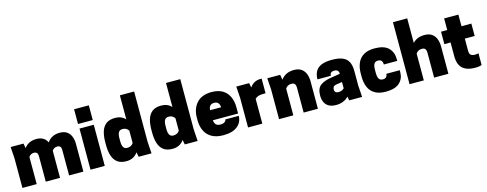

<svg xmlns="http://www.w3.org/2000/svg" viewBox="-27 -1589 6071 2392"><g transform="rotate(-15 3008.0 -393.0)"><path d="M836 0H652V-330Q652 -386 601 -386Q559 -386 535 -350V0H351V-330Q351 -386 300 -386Q258 -386 234 -350V0H50V-380L40 -530H206L217 -469Q271 -544 375 -544Q475 -544 514 -463Q567 -544 676 -544Q734 -544 769 -518.5Q804 -493 820 -451Q836 -409 836 -360Z M1112 0H928V-530H1112ZM1115 -590H925V-780H1115Z M1389 14Q1316 14 1273.5 -18.5Q1231 -51 1212.5 -109.5Q1194 -168 1194 -245V-285Q1194 -361 1212 -419.5Q1230 -478 1272.5 -511Q1315 -544 1389 -544Q1471 -544 1521 -490V-800H1705V-150L1715 0H1549L1537 -61Q1486 14 1389 14ZM1444 -144Q1494 -144 1521 -185V-345Q1494 -386 1444 -386Q1407 -386 1392 -360.5Q1377 -335 1377 -285V-245Q1377 -195 1392 -169.5Q1407 -144 1444 -144Z M1984 14Q1911 14 1868.5 -18.5Q1826 -51 1807.5 -109.5Q1789 -168 1789 -245V-285Q1789 -361 1807 -419.5Q1825 -478 1867.5 -511Q1910 -544 1984 -544Q2066 -544 2116 -490V-800H2300V-150L2310 0H2144L2132 -61Q2081 14 1984 14ZM2039 -144Q2089 -144 2116 -185V-345Q2089 -386 2039 -386Q2002 -386 1987 -360.5Q1972 -335 1972 -285V-245Q1972 -195 1987 -169.5Q2002 -144 2039 -144Z M2640 14Q2550 14 2491 -19.5Q2432 -53 2403.5 -113Q2375 -173 2375 -250V-280Q2375 -397 2440.5 -470.5Q2506 -544 2634 -544Q2720 -544 2775.5 -510Q2831 -476 2858 -416.5Q2885 -357 2885 -280V-200H2559Q2564 -158 2584 -141Q2604 -124 2641 -124Q2671 -124 2691.5 -137.5Q2712 -151 2712 -170H2885Q2885 -88 2822 -37Q2759 14 2640 14ZM2701 -330Q2697 -406 2630 -406Q2563 -406 2559 -330Z M3144 0H2960V-380L2950 -530H3116L3127 -471Q3179 -544 3266 -544L3281 -543V-355H3251Q3206 -355 3179.5 -343.5Q3153 -332 3144 -320Z M3861 0H3677V-325Q3677 -337 3673.5 -351Q3670 -365 3658.5 -375.5Q3647 -386 3621 -386Q3571 -386 3544 -345V0H3360V-380L3350 -530H3516L3528 -464Q3586 -544 3696 -544Q3759 -544 3795 -516Q3831 -488 3846 -445Q3861 -402 3861 -355Z M4095 14Q4034 14 3997.5 -8.5Q3961 -31 3945.5 -68.5Q3930 -106 3930 -150Q3930 -245 3983 -282.5Q4036 -320 4125 -332L4237 -350V-352Q4237 -406 4180 -406Q4123 -406 4123 -355H3950Q3950 -407 3970 -450Q3990 -493 4041 -518.5Q4092 -544 4185 -544Q4275 -544 4326.5 -520.5Q4378 -497 4399.5 -451.5Q4421 -406 4421 -340V-150L4431 0H4265L4255 -50Q4193 14 4095 14ZM4165 -134Q4209 -134 4237 -163V-244Q4201 -239 4166.5 -233.5Q4132 -228 4122.5 -213.5Q4113 -199 4113 -177Q4113 -161 4124 -147.5Q4135 -134 4165 -134Z M4735 14Q4648 14 4594 -18.5Q4540 -51 4515 -109.5Q4490 -168 4490 -245V-285Q4490 -361 4515 -419.5Q4540 -478 4594 -511Q4648 -544 4735 -544Q4857 -544 4913.5 -489Q4970 -434 4970 -344V-320H4797Q4797 -386 4739 -386Q4703 -386 4688 -361Q4673 -336 4673 -285V-245Q4673 -194 4688 -169Q4703 -144 4739 -144Q4794 -144 4797 -200H4970V-176Q4970 -92 4913.5 -39Q4857 14 4735 14Z M5544 0H5360V-325Q5360 -337 5356.5 -351Q5353 -365 5341.5 -375.5Q5330 -386 5304 -386Q5254 -386 5227 -345V0H5043V-800H5227V-483Q5283 -544 5379 -544Q5442 -544 5478 -516Q5514 -488 5529 -445Q5544 -402 5544 -355Z M5883 14Q5783 14 5727 -34.5Q5671 -83 5671 -195V-370H5591V-530H5671V-680H5855V-530H5982V-370H5855V-215Q5855 -172 5874 -158Q5893 -144 5926 -144Q5938 -144 5952.5 -146Q5967 -148 5972 -150V0Q5950 14 5883 14Z"/></g></svg>

Font: Tanohe Sans Black
Style: Regular
Weight: 900
Designer: Village Type and Design LLC & Cristiano Sobral
Foundry: Cooper Hewitt Smithsonian Design Museum
Version: Version 1.00;March 11, 2020;FontCreator 12.0.0.2522 64-bit; 